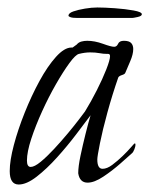

<svg xmlns="http://www.w3.org/2000/svg" viewBox="-20 -490 399 513"><path d="M30 3Q6 3 6 -33Q6 -61 17 -102.5Q28 -144 46 -189Q64 -234 85.5 -273.5Q107 -313 129.5 -338Q152 -363 171 -363H174L185 -371Q190 -377 197.5 -379Q205 -381 213 -381Q233 -381 255 -373Q277 -365 285 -365Q292 -365 295.5 -373Q299 -381 311 -381Q325 -381 330.5 -375Q336 -369 336 -359Q336 -345 328 -326.5Q320 -308 315 -296Q314 -292 306 -289.5Q298 -287 296 -283Q280 -237 267 -189.5Q254 -142 247 -107Q240 -72 240 -64Q240 -39 254 -39Q266 -39 280 -49.5Q294 -60 307.5 -73Q321 -86 330 -96.5Q339 -107 340 -107Q342 -107 342 -103Q342 -99 339 -91Q336 -83 332 -80Q322 -71 301 -52.5Q280 -34 256 -18Q232 -2 214 -2Q193 -2 189 -27Q189 -45 195 -73.5Q201 -102 208.5 -132Q216 -162 222 -182Q207 -162 183.5 -131Q160 -100 132.5 -69.5Q105 -39 78 -18Q51 3 30 3ZM62 -44Q72 -44 88.5 -57.5Q105 -71 124.5 -92Q144 -113 161.5 -134Q179 -155 191.5 -171.5Q204 -188 207 -192Q223 -218 238.5 -248.5Q254 -279 264 -304.5Q274 -330 274 -340Q274 -346 269 -346H266Q256 -346 245.5 -348Q235 -350 221 -350Q207 -350 191 -346Q182 -344 165.5 -321.5Q149 -299 129.5 -265Q110 -231 92.5 -192.5Q75 -154 63.5 -119Q52 -84 52 -61Q52 -44 62 -44ZM188 -442Q174 -442 168.5 -444Q163 -446 163 -448Q163 -455 176 -459.5Q189 -464 207 -467Q225 -470 240 -470Q259 -470 287 -468Q315 -466 337 -462Q359 -458 359 -452Q359 -447 347.5 -444.5Q336 -442 333 -442Z"/></svg>

Font: Bilbo
Style: Regular
Weight: 400
Designer: Robert E. Leuschke
Foundry: Robert E. Leuschke
Version: Version 1.100